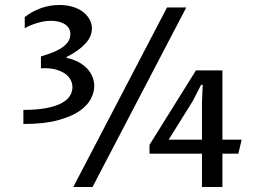

<svg xmlns="http://www.w3.org/2000/svg" viewBox="-20 -745 1056 765"><path d="M645.5 -715.3H722.2L348.6 0H272ZM575.7 -168 760.7 -464.4H866.2V-188.5H942.9L929.7 -132.8H866.2V0H784.7V-132.8H575.7ZM784.7 -188.5V-336.9L787.6 -407.2H781.2L748 -342.3L651.9 -188.5ZM346.2 -631.8Q346.2 -599.6 320.3 -571.3Q294.4 -543 245.6 -518.1V-514.2Q272.5 -508.8 293 -497.6Q313.5 -486.3 327.4 -471.4Q341.3 -456.5 348.4 -438.7Q355.5 -420.9 355.5 -401.9Q355.5 -377.4 341.8 -350.8Q328.1 -324.2 295.7 -302Q263.2 -279.8 208.7 -265.4Q154.3 -251 73.2 -251V-307.1Q127.9 -307.1 165.3 -314.5Q202.6 -321.8 225.6 -334.2Q248.5 -346.7 258.5 -363Q268.6 -379.4 268.6 -397.5Q268.6 -417 258.3 -432.1Q248 -447.3 230.7 -456.8Q213.4 -466.3 190.7 -470.5Q168 -474.6 143.1 -472.7V-520Q158.2 -524.9 178.5 -531.7Q198.7 -538.6 216.8 -548.8Q234.9 -559.1 247.6 -573.7Q260.3 -588.4 260.3 -608.9Q260.3 -623.5 253.4 -633.8Q246.6 -644 235.8 -650.1Q225.1 -656.2 211.2 -659.2Q197.3 -662.1 183.6 -662.1Q170.4 -662.1 156.5 -659.9Q142.6 -657.7 128.7 -653.6Q114.7 -649.4 101.8 -644Q88.9 -638.7 78.6 -632.3V-676.8Q105.5 -698.7 141.4 -711.9Q177.2 -725.1 216.8 -725.1Q246.1 -725.1 270 -717.8Q293.9 -710.4 310.8 -697.5Q327.6 -684.6 336.9 -667.7Q346.2 -650.9 346.2 -631.8Z"/></svg>

Font: Proza Libre
Style: Regular
Weight: 400
Designer: Jasper de Waard
Foundry: Jasper de Waard
Version: Version 1.001; ttfautohint (v1.4.1.8-43bc)